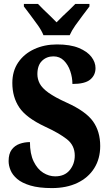

<svg xmlns="http://www.w3.org/2000/svg" viewBox="-20 -951 562 981"><path d="M245 10Q179 10 135.5 -3Q92 -16 68 -36.5Q44 -57 34 -81Q24 -105 24 -128Q24 -165 39.5 -186Q55 -207 80 -216Q105 -225 133 -225Q133 -165 152 -126Q171 -87 200.5 -68.5Q230 -50 262 -50Q310 -50 336 -81.5Q362 -113 362 -156Q362 -208 322 -239.5Q282 -271 210 -304Q114 -349 78.5 -402Q43 -455 43 -527Q43 -588 73 -632Q103 -676 155 -700Q207 -724 271 -724Q339 -724 382.5 -706Q426 -688 447 -660.5Q468 -633 468 -603Q468 -567 441 -544.5Q414 -522 350 -522Q350 -555 339 -587.5Q328 -620 306.5 -641.5Q285 -663 253 -663Q218 -663 194.5 -640Q171 -617 171 -572Q171 -547 183 -524Q195 -501 227.5 -477.5Q260 -454 322 -426Q419 -382 455.5 -330.5Q492 -279 492 -205Q492 -140 461.5 -91.5Q431 -43 375.5 -16.5Q320 10 245 10ZM202 -771Q193 -794 174.5 -820.5Q156 -847 136 -873Q116 -899 102 -918V-931H174Q185 -919 202 -902.5Q219 -886 237.5 -868.5Q256 -851 269 -837Q282 -851 300.5 -868.5Q319 -886 336.5 -902.5Q354 -919 365 -931H437V-918Q423 -899 403 -873Q383 -847 364.5 -820.5Q346 -794 336 -771Z"/></svg>

Font: Noto Serif Tamil Condensed ExtraBold
Style: Regular
Weight: 800
Width: 3
Designer: Indian Type Foundry, Tom Grace, and the Monotype Design Team
Foundry: Monotype Imaging Inc.
Version: Version 2.004; ttfautohint (v1.8.4.7-5d5b)